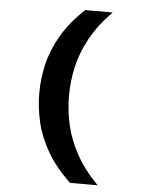

<svg xmlns="http://www.w3.org/2000/svg" viewBox="-58 -796 716 952"><g transform="rotate(5 300.0 -320.0)"><path d="M327 110Q253 40 211.5 -31.5Q170 -103 153 -175.5Q136 -248 136 -320Q136 -392 153 -464.5Q170 -537 211.5 -608.5Q253 -680 327 -750H464Q394 -679 355 -607Q316 -535 300 -463.5Q284 -392 284 -320Q284 -248 300 -176.5Q316 -105 355 -33.5Q394 38 464 110Z"/></g></svg>

Font: Geist Mono
Style: Bold
Weight: 700
Monospace: yes
Designer: Basement.studio, Andrés Briganti, Mateo Zaragoza
Foundry: Basement.studio, Vercel, Andrés Briganti, Guido Ferreyra, Mateo Zaragoza
Version: Version 1.500; ttfautohint (v1.8.4.7-5d5b)